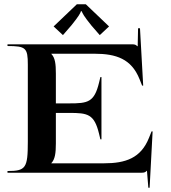

<svg xmlns="http://www.w3.org/2000/svg" viewBox="-20 -807 800 897"><path d="M230.5 -683.5 274 -643 313.5 -688.5C348.6 -731.9 356 -746.3 358 -754.5H362C364 -746.3 373 -730 406.5 -688.5L446 -643L489.5 -683.5L381 -787H339ZM15 0H639C655 0 658.6 -2 665.6 -9H666.6L673 70H679L693 -193H688L676 -163C638.1 -68.2 567.1 -44 465 -44H220V-45C237 -63 241 -91.5 241 -137V-279.5H303C390.2 -279.5 420.5 -274.6 443 -181L449 -156H454V-447H449L443 -422C420.5 -328.4 390.2 -324 303 -324H241V-463C241 -508.5 237.5 -536.9 220.1 -554.6L220 -556H421C523.1 -556 594.1 -531.8 632 -437L644 -407H649L634 -675H625L623.3 -591.1H621.3C614.3 -598.1 611 -600 595 -600H15V-592C100.5 -592 110 -583.3 110 -505V-145C110 -21.7 100.5 -8 15 -8Z"/></svg>

Font: Prida01
Style: Black
Weight: 900
Designer: gluk
Foundry: gluk
Version: Version 00.072